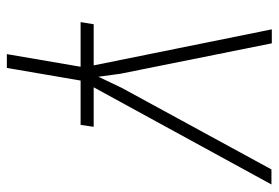

<svg xmlns="http://www.w3.org/2000/svg" viewBox="-140 -428 771 530"><g transform="rotate(90 245.0 -163.5)"><path d="M209.5 -39.6 168 202.6H129.9L171.4 -39.6ZM223.1 -114.7 448.2 -527.8H489.7L201.2 0H168.5ZM100.1 -528.8 184.1 -110.8 199.2 0H168.5L61.5 -528.8ZM330.6 -37.1 325.2 -1H41.5L47.4 -37.1Z"/></g></svg>

Font: Roboto ExtraLight
Style: Italic
Weight: 250
Designer: Christian Robertson
Foundry: Google
Version: Version 3.009; 2024